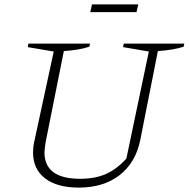

<svg xmlns="http://www.w3.org/2000/svg" viewBox="-20 -843 857 872"><path d="M338 9Q239 9 184.5 -33Q130 -75 130 -151Q130 -160 131 -171Q132 -182 135 -197L224 -609L106 -629L109 -645H389L386 -631Q342 -616 270 -611L187 -196Q185 -181 183.5 -170Q182 -159 182 -151Q182 -31 344 -31Q412 -31 461.5 -53Q511 -75 554 -123L656 -609L539 -629L542 -645H817L814 -631Q770 -616 697 -611L617 -207Q596 -104 523 -47.5Q450 9 338 9ZM390 -788 398 -823H608L600 -788Z"/></svg>

Font: Piazzolla SC ExtraLight
Style: Italic
Weight: 200
Italic angle: -11.3°
Designer: Juan Pablo del Peral
Foundry: Huerta Tipografica
Version: Version 1.330